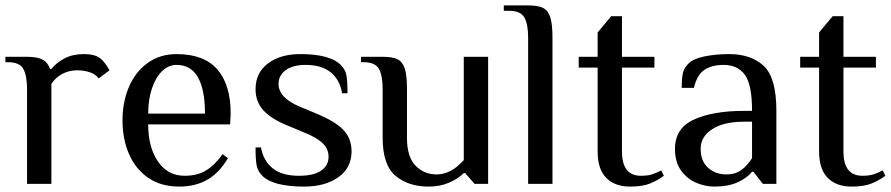

<svg xmlns="http://www.w3.org/2000/svg" viewBox="-20 -680 3296 710"><path d="M80 -350Q80 -401 66 -425.5Q52 -450 10 -450H0V-470H80Q118 -470 137.5 -459.5Q157 -449 165 -425H170Q188 -448 218.5 -464Q249 -480 290 -480Q330 -480 350 -465Q367 -452 385 -420L345 -390Q334 -405 313 -412.5Q292 -420 265 -420Q235 -420 210 -406.5Q185 -393 170 -370V0H80Z M433 -235Q433 -303 457 -359Q481 -415 526.5 -447.5Q572 -480 633 -480Q734 -480 783.5 -423.5Q833 -367 833 -260L831 -220H528Q528 -136 564 -83Q600 -30 663 -30Q710 -30 742.5 -50Q775 -70 803 -110L823 -95Q790 -40 746 -15Q702 10 643 10Q575 10 528 -22.5Q481 -55 457 -110.5Q433 -166 433 -235ZM738 -260Q738 -348 712 -394Q686 -440 633 -440Q603 -440 579 -416.5Q555 -393 541.5 -352Q528 -311 528 -260Z M950 -30Q933 -47 929 -68.5Q925 -90 925 -135H945Q954 -85 988.5 -57.5Q1023 -30 1085 -30Q1140 -30 1167.5 -49Q1195 -68 1195 -100Q1195 -129 1173.5 -150Q1152 -171 1105 -190L1045 -215Q985 -239 955 -271Q925 -303 925 -350Q925 -411 971 -445.5Q1017 -480 1090 -480Q1200 -480 1240 -440Q1257 -423 1261 -402Q1265 -381 1265 -335H1245Q1237 -385 1203 -412.5Q1169 -440 1110 -440Q1063 -440 1036.5 -420.5Q1010 -401 1010 -370Q1010 -318 1090 -285L1150 -260Q1218 -232 1249 -200.5Q1280 -169 1280 -120Q1280 -59 1231 -24.5Q1182 10 1105 10Q990 10 950 -30Z M1395 -170V-350Q1395 -401 1381 -425.5Q1367 -450 1325 -450H1315V-470H1395Q1432 -470 1450.5 -460.5Q1469 -451 1477 -426Q1485 -401 1485 -350V-170Q1485 -100 1516.5 -67.5Q1548 -35 1595 -35Q1648 -35 1695 -88V-470H1785V0H1735L1700 -40H1695Q1674 -19 1640.5 -4.5Q1607 10 1565 10Q1490 10 1442.5 -30Q1395 -70 1395 -170Z M1933 -540Q1933 -591 1919 -615.5Q1905 -640 1863 -640H1843V-660H1933Q1970 -660 1988.5 -650.5Q2007 -641 2015 -616Q2023 -591 2023 -540V0H1933Z M2190 -120V-430H2120V-470H2190V-560L2240 -620H2280V-470H2400V-430H2280V-120Q2280 -30 2350 -30Q2374 -30 2390.5 -35Q2407 -40 2425 -50L2435 -30Q2412 -13 2384 -1.5Q2356 10 2310 10Q2254 10 2222 -22Q2190 -54 2190 -120Z M2476 -130Q2476 -206 2546.5 -238Q2617 -270 2731 -270H2761Q2761 -368 2734 -404Q2707 -440 2656 -440Q2611 -440 2584 -421Q2557 -402 2546 -355H2501Q2501 -389 2505 -408.5Q2509 -428 2526 -445Q2544 -463 2585.5 -471.5Q2627 -480 2676 -480Q2757 -480 2804 -436.5Q2851 -393 2851 -270V0H2801L2766 -45H2761Q2743 -22 2708 -6Q2673 10 2621 10Q2589 10 2556 -3.5Q2523 -17 2499.5 -48Q2476 -79 2476 -130ZM2761 -95V-230H2731Q2657 -230 2614 -202.5Q2571 -175 2571 -130Q2571 -84 2598.5 -59.5Q2626 -35 2666 -35Q2699 -35 2721 -51Q2743 -67 2761 -95Z M3009 -120V-430H2939V-470H3009V-560L3059 -620H3099V-470H3219V-430H3099V-120Q3099 -30 3169 -30Q3193 -30 3209.5 -35Q3226 -40 3244 -50L3254 -30Q3231 -13 3203 -1.5Q3175 10 3129 10Q3073 10 3041 -22Q3009 -54 3009 -120Z"/></svg>

Font: Philosopher
Style: Regular
Weight: 400
Designer: Jovanny Lemonad
Foundry: Jovanny Lemonad
Version: Version 2.000